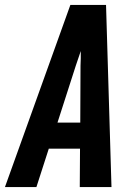

<svg xmlns="http://www.w3.org/2000/svg" viewBox="-41 -755 561 775"><path d="M-21 0 243 -735H387L409 0H281L282 -155H156L106 0ZM283 -260 284 -490Q285 -505 285 -519.5Q285 -534 285 -549Q280 -534 275 -519.5Q270 -505 265 -490L191 -260Z"/></svg>

Font: Iosevka SS04 Extrabold Oblique
Style: Regular
Weight: 800
Italic angle: -9°
Monospace: yes
Designer: Belleve Invis
Foundry: Belleve Invis
Version: Version 19.0.0; ttfautohint (v1.8.4)